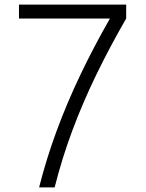

<svg xmlns="http://www.w3.org/2000/svg" viewBox="-20 -820 640 840"><path d="M151 0Q183 -126 228 -248Q273 -370 331.5 -492.5Q390 -615 461 -739H63V-800H532V-739Q460 -614 401 -492.5Q342 -371 296.5 -249Q251 -127 219 0Z"/></svg>

Font: Victor Mono Light
Style: Regular
Weight: 300
Monospace: yes
Designer: Rune Bjørnerås
Version: Version 1.561;gftools[0.9.30]